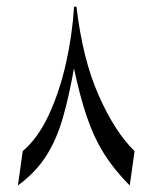

<svg xmlns="http://www.w3.org/2000/svg" viewBox="-20 -554 461 581"><path d="M204.1 -533.7H211.4Q230 -375 278.8 -264.9Q327.6 -154.8 387.2 -96.7L372.6 7.3Q326.2 -39.1 294.9 -88.9Q263.7 -138.7 242.2 -202.4Q220.7 -266.1 202.6 -353L205.1 -354Q189.5 -264.6 170.4 -198.2Q151.4 -131.8 119.9 -82.3Q88.4 -32.7 34.2 7.3L48.8 -96.7Q94.7 -135.7 127.2 -205.3Q159.7 -274.9 179.2 -360.6Q198.7 -446.3 204.1 -533.7Z"/></svg>

Font: Lateef
Style: Regular
Weight: 400
Designer: SIL International
Foundry: SIL International
Version: Version 4.200